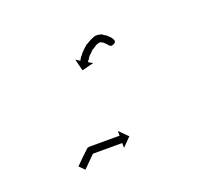

<svg xmlns="http://www.w3.org/2000/svg" viewBox="-66 -567 559 492"><g transform="rotate(-20 213.0 -321.0)"><path d="M114 -213Q114 -214 117 -215Q120 -216 120 -216Q122 -216 123 -216Q125 -216 128 -216Q130 -216 133 -216Q136 -216 139 -216Q143 -216 147 -216Q150 -216 154 -216Q158 -216 162 -216Q166 -216 170 -216Q174 -216 177 -216Q181 -216 185 -216Q188 -216 191 -216Q194 -216 196 -216Q199 -216 200 -216Q203 -216 203 -216Q203 -216 204 -216V-229L227 -206L204 -183V-196Q203 -196 203 -196Q203 -196 200 -196Q198 -196 196 -196Q194 -196 191 -196Q188 -196 185 -196Q181 -196 177 -196Q174 -196 170 -196Q166 -196 162 -196Q158 -196 154 -196Q150 -196 147 -196Q143 -196 139 -196Q136 -196 133 -196Q130 -196 128 -196Q125 -196 123 -196Q122 -196 121 -196Q120 -196 124 -198Q128 -199 127 -199Q118 -190 109.5 -181.5Q101 -173 92 -164L78 -178Q87 -187 96 -196Q105 -205 114 -213ZM257 -444Q257 -444 257 -444Q257 -444 257 -444Q257 -444 257 -444Q257 -444 257 -444Q256 -445 255 -446Q255 -446 255 -446Q255 -446 255 -446Q255 -446 255 -446Q255 -446 255 -446Q254 -447 252 -449Q252 -449 252 -449Q252 -449 252 -449Q252 -449 252 -449Q252 -449 252 -449Q250 -451 248 -453Q248 -453 248 -453Q248 -453 248 -453Q248 -453 248 -453Q248 -453 248 -453Q246 -455 243 -456Q243 -456 243 -456Q243 -456 244 -456Q244 -456 244 -456Q244 -456 244 -456Q242 -457 239 -458Q239 -458 239.5 -458Q240 -458 240 -458Q240 -458 240 -458Q240 -458 240 -458Q238 -458 237 -458Q237 -458 237 -458Q238 -458 238 -458Q236 -458 233 -457Q233 -457 233 -457Q233 -457 233 -457Q233 -457 233 -457Q233 -457 233 -457Q229 -456 225 -454Q225 -454 225 -454Q225 -454 225 -454Q225 -454 225.5 -454Q226 -454 226 -454Q221 -451 217 -448Q217 -448 217 -448Q217 -448 217 -448Q217 -449 217 -449Q217 -449 217 -449Q213 -445 209 -442Q209 -442 209.5 -442Q210 -442 210 -442Q210 -442 210 -442Q210 -442 210 -442Q206 -439 203 -436Q203 -436 203 -436Q203 -436 203 -436Q203 -436 203 -436Q203 -436 203 -436Q201 -433 198 -430Q198 -430 198 -430Q198 -430 199 -430Q199 -430 199 -430Q199 -430 199 -430Q197 -427 195 -425Q195 -425 195 -425Q195 -425 195 -425Q195 -425 195 -425Q195 -425 195 -425Q194 -423 193 -422Q193 -422 193 -422Q193 -422 193 -422Q193 -422 193 -422Q193 -422 193 -422Q193 -421 192 -421L204 -414L172 -406L164 -438L175 -431Q176 -432 176 -432Q176 -432 176 -432Q176 -432 176 -432Q176 -432 176 -432Q176 -432 176 -432Q177 -434 178 -436Q178 -436 178 -436Q178 -436 178 -436Q178 -436 178 -436Q178 -436 178 -436Q180 -439 182 -442Q182 -442 182.5 -442Q183 -442 183 -442Q183 -442 183 -442Q183 -442 183 -442Q185 -446 188 -449Q188 -449 188 -449Q188 -449 188 -449Q188 -449 188 -449Q188 -449 188 -449Q192 -453 196 -457Q196 -457 196 -457Q196 -457 196 -457Q196 -457 196 -457Q196 -457 196 -457Q200 -461 205 -465Q205 -465 205 -465Q205 -465 205 -465Q205 -465 205.5 -465Q206 -465 206 -465Q211 -468 216 -471Q216 -471 216 -471Q216 -471 216 -471Q216 -471 216 -471Q216 -471 216 -471Q222 -474 227 -476Q227 -476 227 -476Q227 -476 227 -476Q227 -476 227 -476Q227 -476 227 -476Q232 -478 236 -478Q236 -478 236 -478Q237 -478 237 -478Q241 -478 244 -477Q244 -477 244.5 -477Q245 -477 245 -477Q245 -477 245 -477Q245 -477 245 -477Q249 -476 253 -474Q253 -474 253 -474Q253 -474 253 -474Q253 -474 253 -473.5Q253 -473 253 -473Q257 -471 260 -469Q260 -469 260 -469Q260 -469 261 -469Q261 -469 261 -468.5Q261 -468 261 -468Q264 -466 266 -463Q266 -463 266 -463Q266 -463 267 -463Q267 -463 267 -463Q267 -463 267 -463Q269 -461 271 -458Q271 -458 271 -458Q271 -458 271 -458Q271 -458 271 -458Q271 -458 271 -458Q272 -456 273 -455Q273 -455 273 -455Q273 -455 273 -455Q273 -455 273 -455Q273 -455 273 -455Q275 -452 267.5 -445.5Q260 -439 256 -444L273 -455Q279 -446 270 -441.5Q261 -437 257 -444Z"/></g></svg>

Font: FRB American Cursive Just Arrows Black
Style: Bold Italic
Weight: 900
Italic angle: -25°
Version: Version 2.0;Modular Font Editor K font №1